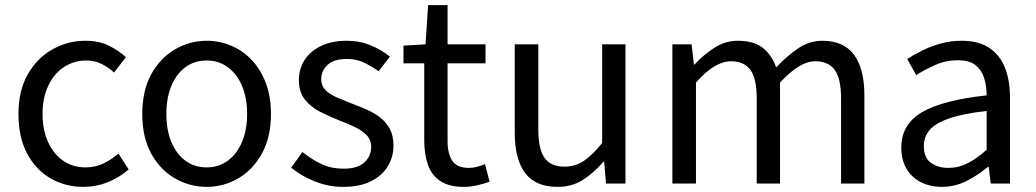

<svg xmlns="http://www.w3.org/2000/svg" viewBox="-20 -716 4040 749"><path d="M306 13Q234 13 176.5 -20.5Q119 -54 85.5 -117.5Q52 -181 52 -271Q52 -362 88 -425.5Q124 -489 184 -523Q244 -557 313 -557Q366 -557 404.5 -538Q443 -519 471 -493L425 -433Q402 -454 375.5 -467Q349 -480 317 -480Q268 -480 229 -454Q190 -428 168 -381Q146 -334 146 -271Q146 -209 167.5 -162Q189 -115 226.5 -89Q264 -63 314 -63Q352 -63 384 -78.5Q416 -94 442 -117L482 -55Q445 -23 400 -5Q355 13 306 13Z M786 13Q720 13 662 -20.5Q604 -54 569.5 -117.5Q535 -181 535 -271Q535 -362 569.5 -425.5Q604 -489 662 -523Q720 -557 786 -557Q836 -557 881.5 -538Q927 -519 962 -482Q997 -445 1017 -392Q1037 -339 1037 -271Q1037 -181 1002 -117.5Q967 -54 910 -20.5Q853 13 786 13ZM786 -63Q833 -63 868.5 -89Q904 -115 924 -162Q944 -209 944 -271Q944 -334 924 -381Q904 -428 868.5 -454Q833 -480 786 -480Q739 -480 703.5 -454Q668 -428 648.5 -381Q629 -334 629 -271Q629 -209 648.5 -162Q668 -115 703.5 -89Q739 -63 786 -63Z M1318 13Q1261 13 1207.5 -8.5Q1154 -30 1116 -62L1160 -123Q1196 -94 1234 -76Q1272 -58 1321 -58Q1375 -58 1401.5 -82.5Q1428 -107 1428 -143Q1428 -171 1409.5 -189.5Q1391 -208 1362.5 -221.5Q1334 -235 1304 -246Q1266 -261 1229.5 -279.5Q1193 -298 1169.5 -327.5Q1146 -357 1146 -403Q1146 -447 1168 -481.5Q1190 -516 1232 -536.5Q1274 -557 1333 -557Q1383 -557 1426.5 -539Q1470 -521 1501 -495L1457 -438Q1429 -458 1399.5 -472Q1370 -486 1334 -486Q1282 -486 1257.5 -462.5Q1233 -439 1233 -407Q1233 -382 1249.5 -365Q1266 -348 1293 -336.5Q1320 -325 1350 -313Q1380 -302 1409.5 -289Q1439 -276 1462.5 -258Q1486 -240 1500.5 -213.5Q1515 -187 1515 -148Q1515 -104 1492.5 -67Q1470 -30 1426.5 -8.5Q1383 13 1318 13Z M1789 13Q1732 13 1698 -9.5Q1664 -32 1649.5 -73Q1635 -114 1635 -168V-469H1554V-538L1640 -543L1650 -696H1726V-543H1874V-469H1726V-165Q1726 -116 1744.5 -88.5Q1763 -61 1810 -61Q1825 -61 1842 -65.5Q1859 -70 1872 -76L1890 -7Q1867 1 1841 7Q1815 13 1789 13Z M2155 13Q2069 13 2028.5 -41Q1988 -95 1988 -199V-543H2080V-210Q2080 -135 2104 -100.5Q2128 -66 2182 -66Q2224 -66 2257 -88Q2290 -110 2329 -158V-543H2420V0H2344L2337 -85H2334Q2296 -41 2253.5 -14Q2211 13 2155 13Z M2603 0V-543H2678L2687 -464H2689Q2725 -503 2767.5 -530Q2810 -557 2858 -557Q2921 -557 2956 -529Q2991 -501 3008 -453Q3051 -499 3094.5 -528Q3138 -557 3188 -557Q3271 -557 3311.5 -502.5Q3352 -448 3352 -344V0H3261V-332Q3261 -409 3236.5 -443Q3212 -477 3160 -477Q3129 -477 3095.5 -456.5Q3062 -436 3023 -394V0H2932V-332Q2932 -409 2907.5 -443Q2883 -477 2831 -477Q2800 -477 2766 -456.5Q2732 -436 2695 -394V0Z M3654 13Q3609 13 3573 -5Q3537 -23 3516.5 -57.5Q3496 -92 3496 -141Q3496 -230 3575.5 -277.5Q3655 -325 3829 -344Q3829 -379 3819.5 -410.5Q3810 -442 3786 -461.5Q3762 -481 3717 -481Q3670 -481 3628.5 -462.5Q3587 -444 3554 -423L3519 -486Q3544 -502 3577 -518.5Q3610 -535 3649 -546Q3688 -557 3732 -557Q3798 -557 3839.5 -529Q3881 -501 3900.5 -451.5Q3920 -402 3920 -334V0H3845L3837 -65H3834Q3796 -33 3750.5 -10Q3705 13 3654 13ZM3680 -61Q3719 -61 3754.5 -79Q3790 -97 3829 -132V-283Q3738 -273 3684 -254.5Q3630 -236 3607 -209.5Q3584 -183 3584 -147Q3584 -100 3612 -80.5Q3640 -61 3680 -61Z"/></svg>

Font: Noto Sans HK Thin
Style: Regular
Weight: 400
Version: Version 2.004-H2;hotconv 1.0.118;makeotfexe 2.5.65603